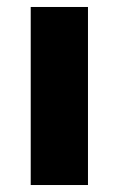

<svg xmlns="http://www.w3.org/2000/svg" viewBox="-20 -530 340 550"><path d="M68 0V-510H232V0Z"/></svg>

Font: Geologica Roman
Style: Bold
Weight: 700
Designer: Sindre Bremnes, Frode Helland
Foundry: Monokrom Skriftforlag AS
Version: Version 1.010;gftools[0.9.28]